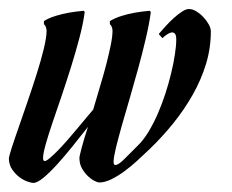

<svg xmlns="http://www.w3.org/2000/svg" viewBox="-75 -400 518 428"><path d="M146 6.8Q143.1 6.8 136 3.4Q128.9 0 121.6 -6.8Q114.3 -13.7 108.4 -23.4Q102.5 -33.2 102.1 -45.9Q101.6 -47.9 103 -54.2Q104.5 -60.5 106.9 -70.1Q109.4 -79.6 113 -91.6Q116.7 -103.5 121.1 -117.2Q105 -96.7 87.2 -74.5Q69.3 -52.2 52.7 -33.9Q36.1 -15.6 22 -3.9Q7.8 7.8 -1 7.8Q-4.4 7.8 -13.2 4.9Q-22 2 -31 -4.6Q-40 -11.2 -47.4 -21.5Q-54.7 -31.7 -55.2 -45.9Q-55.2 -50.8 -49.1 -69.8Q-43 -88.9 -33.4 -116Q-23.9 -143.1 -13.2 -174.6Q-2.4 -206.1 7.1 -236.1Q16.6 -266.1 22.7 -291.5Q28.8 -316.9 28.8 -331.1Q28.8 -335 27.8 -337.9Q26.9 -340.8 25.9 -342.8Q24.4 -344.7 22.9 -346.2V-353Q33.7 -359.9 48.8 -364.5Q64 -369.1 78.1 -371.6Q94.2 -374.5 111.8 -376L113.8 -373Q110.4 -347.2 102.1 -315.7Q93.8 -284.2 83.5 -251.2Q73.2 -218.3 62.3 -186Q51.3 -153.8 42 -126.5Q32.7 -99.1 26.9 -78.4Q21 -57.6 21 -47.9Q21 -41 24.9 -41Q28.3 -41 36.4 -47.9Q44.4 -54.7 54.7 -65.2Q64.9 -75.7 76.4 -88.9Q87.9 -102.1 98.6 -115Q109.4 -127.9 118.4 -138.7Q127.4 -149.4 132.8 -155.8Q140.1 -181.2 147.9 -207Q155.8 -232.9 161.9 -256.6Q168 -280.3 171.9 -299.6Q175.8 -318.8 175.8 -331.1Q175.8 -335 174.8 -337.9Q173.8 -340.8 172.9 -342.8Q171.4 -344.7 169.9 -346.2V-353Q181.2 -359.9 196 -364.5Q210.9 -369.1 225.1 -371.6Q241.2 -374.5 258.8 -376L261.2 -373Q257.8 -347.2 250.2 -314.9Q242.7 -282.7 233.4 -248.8Q224.1 -214.8 214.4 -181.6Q204.6 -148.4 196.5 -119.9Q188.5 -91.3 183.3 -70.1Q178.2 -48.8 178.2 -39.1Q178.2 -32.2 182.1 -32.2Q189 -32.2 202.1 -45.4Q215.3 -58.6 231.9 -75.2Q244.6 -87.4 255.9 -106Q267.1 -124.5 276.6 -146.2Q286.1 -168 293.7 -191.4Q301.3 -214.8 306.6 -237.1Q312 -259.3 314.9 -278.8Q317.9 -298.3 317.9 -312Q317.9 -322.3 314.5 -325.4Q311 -328.6 306.2 -327.4Q301.3 -326.2 295.9 -322.3Q290.5 -318.4 287.1 -314.9L278.8 -324.2Q285.6 -332 294.4 -341.8Q303.2 -351.6 312.5 -359.9Q321.8 -368.2 330.6 -374Q339.4 -379.9 346.2 -379.9Q354 -379.9 362.5 -374.8Q371.1 -369.6 378.4 -361.8Q385.7 -354 390.4 -345.5Q395 -336.9 395 -330.1Q395 -293 384.3 -257.6Q373.5 -222.2 354.7 -189Q335.9 -155.8 311.3 -125.2Q286.6 -94.7 258.8 -67.9Q246.1 -55.7 231.7 -42.5Q217.3 -29.3 202.4 -18.3Q187.5 -7.3 172.9 -0.2Q158.2 6.8 146 6.8Z"/></svg>

Font: Romanesco
Style: Regular
Weight: 400
Designer: Astigmatic (AOETI)
Foundry: Astigmatic (AOETI)
Version: Version 1.000